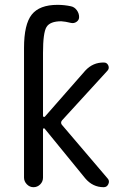

<svg xmlns="http://www.w3.org/2000/svg" viewBox="-20 -780 540 800"><path d="M80.1 -40V-580.1Q80.1 -678.7 112.3 -719.2Q144.5 -759.8 219.7 -759.8Q248 -759.8 275.4 -753.9Q290 -751 299.8 -737.8Q309.6 -724.6 309.6 -709Q309.6 -696.3 298.8 -689Q288.1 -681.6 275.4 -684.6Q252 -690.4 235.4 -691.4Q188.5 -691.4 173.8 -667.5Q159.2 -643.6 159.2 -559.6V-296.9Q159.2 -293.9 162.1 -293Q165 -292 167 -293.9L335 -485.4Q367.2 -520.5 413.1 -519.5Q425.8 -519.5 431.2 -507.3Q436.5 -495.1 427.7 -485.4L238.3 -278.3Q231.4 -269.5 237.3 -260.7L428.7 -36.1Q437.5 -26.4 431.6 -13.2Q425.8 0 412.1 0Q366.2 0 335 -37.1L166 -244.1Q164.1 -246.1 161.6 -245.1Q159.2 -244.1 159.2 -241.2V-40Q159.2 -23.4 147.5 -11.7Q135.7 0 119.6 0Q103.5 0 91.8 -12.2Q80.1 -24.4 80.1 -40Z"/></svg>

Font: Rounded-X Mgen+ 1m regular
Style: Regular
Weight: 400
Designer: [Source Han Sans]
Ryoko NISHIZUKA  (kana & ideographs); Paul D. Hunt (Latin, Greek & Cyrillic); Wenlong ZHANG  (bopomofo
Version: Version 1.059.20150602